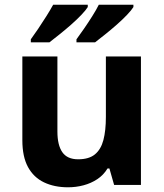

<svg xmlns="http://www.w3.org/2000/svg" viewBox="-20 -786 697 816"><path d="M579 -546V0H465L445 -70H437Q420 -42 393.5 -24.5Q367 -7 335 1.5Q303 10 269 10Q211 10 167 -11Q123 -32 99 -76Q75 -120 75 -190V-546H224V-227Q224 -169 245 -139Q266 -109 312 -109Q358 -109 383.5 -130Q409 -151 419.5 -191Q430 -231 430 -289V-546ZM547 -756Q539 -743 520 -723Q501 -703 476 -681Q451 -659 426.5 -639.5Q402 -620 384 -606H305V-619Q319 -638 337 -664Q355 -690 372 -717Q389 -744 400 -766H547ZM353 -756Q345 -743 326 -723Q307 -703 282 -681Q257 -659 232.5 -639.5Q208 -620 190 -606H111V-619Q125 -638 142.5 -664Q160 -690 177 -717Q194 -744 206 -766H353Z"/></svg>

Font: Noto Sans Gujarati
Style: Regular
Weight: 400
Designer: Jelle Bosma - Monotype Design Team, Universal Thirst
Foundry: Monotype Imaging Inc.
Version: Version 2.102